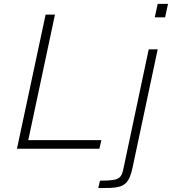

<svg xmlns="http://www.w3.org/2000/svg" viewBox="-20 -763 882 985"><path d="M67 0 214 -688H262L125 -44H500L490 0ZM774 -674 789 -743H842L827 -674ZM484 202 493 164Q538 164 562 160Q586 156 596.5 144Q607 132 612 108L743 -510H789L660 97Q654 127 645 147Q636 167 623 178.5Q610 190 591 195Q572 200 546 201Q520 202 484 202Z"/></svg>

Font: Saira SemiExpanded ExtraLight
Style: Italic
Weight: 250
Width: 6
Italic angle: -12°
Designer: Hector Gatti with collaboration of the Omnibus-Type team
Foundry: Omnibus-Type
Version: Version 1.101